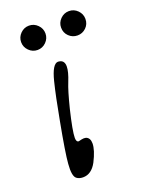

<svg xmlns="http://www.w3.org/2000/svg" viewBox="-121 -663 541 727"><g transform="rotate(-20 149.5 -300.0)"><path d="M299 -556Q299 -535 284.5 -521Q270 -507 250 -507Q230 -507 215.5 -521Q201 -535 201 -556Q201 -576 215.5 -590.5Q230 -605 250 -605Q270 -605 284.5 -590.5Q299 -576 299 -556ZM123.5 -590.5Q138 -576 138 -556Q138 -536 123.5 -521.5Q109 -507 89 -507Q69 -507 54.5 -521.5Q40 -536 40 -556Q40 -576 54.5 -590.5Q69 -605 89 -605Q109 -605 123.5 -590.5ZM156 -353Q144 -324 127 -256Q107 -173 107 -146Q107 -129 117 -129Q121 -130 130 -132Q139 -134 147 -132Q163 -126 163 -104Q163 -77 141 -34Q120 5 86 5Q70 5 60 -3Q46 -14 50 -62Q53 -104 76 -226Q93 -319 107 -375Q123 -439 146 -439Q150 -439 153 -438Q171 -434 171 -411Q171 -390 156 -353Z"/></g></svg>

Font: GFS Baskerville
Style: Regular
Weight: 400
Designer: George Matthiopoulos
Foundry: George Matthiopoulos
Version: Version 1.0